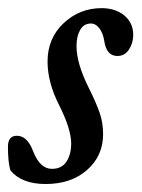

<svg xmlns="http://www.w3.org/2000/svg" viewBox="-30 -445 351 476"><path d="M83 11.2Q23.4 11.2 -4.4 -22.9Q-10.3 -43.9 -10.3 -81.1Q-10.3 -108.4 11.7 -108.4Q37.6 -108.4 51.8 -70.8Q68.8 -26.4 98.6 -26.4Q123.5 -26.4 135 -44.7Q146.5 -63 146.5 -88.9Q146.5 -124.5 117.2 -183.1Q87.9 -240.2 87.9 -292.5Q87.9 -350.1 127.7 -387.5Q167.5 -424.8 221.7 -424.8Q256.3 -424.8 278.3 -406.5Q300.3 -388.2 300.3 -358.4Q300.3 -338.4 289.8 -322.3Q279.3 -306.2 261.2 -306.2Q233.9 -306.2 228.5 -343.3Q225.6 -362.3 216.6 -374.5Q207.5 -386.7 195.3 -386.7Q177.7 -386.7 168.7 -370.8Q159.7 -355 159.7 -330.6Q159.7 -288.1 189.9 -227.5Q208.5 -190.4 217 -165.5Q225.6 -140.6 225.6 -112.3Q225.6 -58.6 186 -23.7Q146.5 11.2 83 11.2Z"/></svg>

Font: Elstob 18pt Medium
Style: Italic
Weight: 500
Italic angle: -20°
Designer: Peter S. Baker
Version: Version 1.015